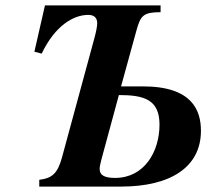

<svg xmlns="http://www.w3.org/2000/svg" viewBox="-20 -689 820 709"><path d="M427 -370 484 -577C499 -632 510 -644 573 -644V-669H146L107 -498L134 -491C183 -594 251 -634 306 -634C329 -634 339 -622 339 -603C339 -593 335 -571 328 -546L209 -108C193 -49 173 -31 125 -25V0H427C610 0 722 -72 722 -206C722 -281 690 -370 508 -370ZM419 -338C511 -338 569 -322 569 -229C569 -129 513 -32 405 -32C366 -32 348 -42 348 -65C348 -73 350 -83 355 -102Z"/></svg>

Font: STIXGeneral
Style: Bold Italic
Weight: 700
Italic angle: -16.33°
Designer: MicroPress Inc., with final additions and corrections provided by Coen Hoffman, Elsevier (retired)
Version: Version 1.1.0